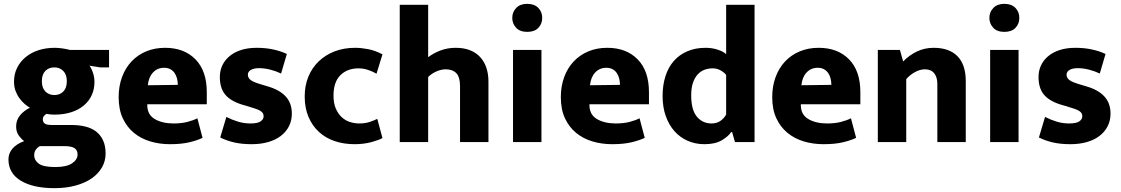

<svg xmlns="http://www.w3.org/2000/svg" viewBox="-20 -740 5838 1000"><path d="M53 -315Q53 -354 69 -386.5Q85 -419 113.5 -442.5Q142 -466 180.5 -478.5Q219 -491 265 -491Q282 -491 304 -488Q326 -485 344 -480H548V-389H502L446 -398Q457 -383 464.5 -360Q472 -337 472 -314Q472 -276 458 -245Q444 -214 417 -191Q390 -168 351 -155.5Q312 -143 263 -143Q252 -143 242 -144Q232 -145 222 -147Q215 -143 209 -136Q203 -129 203 -118Q203 -105 212.5 -97Q222 -89 251 -89H352Q391 -89 424 -81Q457 -73 480.5 -55Q504 -37 517 -8.5Q530 20 530 60Q530 99 511 132Q492 165 457.5 189Q423 213 373.5 226.5Q324 240 264 240Q152 240 88 201Q24 162 24 90Q24 58 45.5 33.5Q67 9 106 -5Q94 -13 79 -32.5Q64 -52 64 -81Q64 -115 84.5 -139.5Q105 -164 136 -179Q123 -186 108.5 -198.5Q94 -211 81.5 -228Q69 -245 61 -266.5Q53 -288 53 -315ZM188 21Q176 27 167 39Q158 51 158 69Q158 94 181.5 112Q205 130 268 130Q327 130 355.5 110.5Q384 91 384 65Q384 42 368 31.5Q352 21 314 21ZM328 -317Q328 -352 309.5 -370.5Q291 -389 263 -389Q234 -389 216 -370.5Q198 -352 198 -317Q198 -282 216.5 -263.5Q235 -245 263 -245Q292 -245 310 -263.5Q328 -282 328 -317Z M1057 -197H747V-193Q747 -143 786 -120Q825 -97 884 -97Q925 -97 956 -105Q987 -113 1008 -124L1035 -22Q1008 -9 966.5 1Q925 11 865 11Q811 11 762.5 -3.5Q714 -18 677.5 -48Q641 -78 619.5 -124Q598 -170 598 -234Q598 -291 615.5 -338.5Q633 -386 665 -420Q697 -454 741.5 -472.5Q786 -491 840 -491Q939 -491 998 -431Q1057 -371 1057 -260ZM906 -298Q906 -315 902 -331Q898 -347 889.5 -359.5Q881 -372 867.5 -379.5Q854 -387 835 -387Q800 -387 777 -362.5Q754 -338 750 -296Z M1444 -357Q1417 -370 1387 -377.5Q1357 -385 1329 -385Q1303 -385 1287 -376Q1271 -367 1271 -351Q1271 -334 1286.5 -322.5Q1302 -311 1348 -298L1378 -289Q1438 -271 1469 -236.5Q1500 -202 1500 -148Q1500 -112 1485 -82.5Q1470 -53 1442.5 -32Q1415 -11 1376.5 0Q1338 11 1291 11Q1240 11 1200.5 2Q1161 -7 1127 -24L1159 -131Q1188 -116 1219.5 -106.5Q1251 -97 1284 -97Q1322 -97 1337.5 -108Q1353 -119 1353 -134Q1353 -143 1349.5 -149.5Q1346 -156 1337 -162Q1328 -168 1311.5 -173.5Q1295 -179 1269 -187L1238 -196Q1179 -215 1152 -248.5Q1125 -282 1125 -339Q1125 -372 1138 -399.5Q1151 -427 1175.5 -447.5Q1200 -468 1235.5 -479.5Q1271 -491 1317 -491Q1363 -491 1402.5 -482.5Q1442 -474 1474 -459Z M1851 -97Q1883 -97 1907.5 -105.5Q1932 -114 1945 -121L1972 -21Q1955 -11 1915 0Q1875 11 1827 11Q1771 11 1723.5 -5Q1676 -21 1641.5 -52.5Q1607 -84 1587 -130.5Q1567 -177 1567 -238Q1567 -294 1586 -340.5Q1605 -387 1640 -420.5Q1675 -454 1723 -472.5Q1771 -491 1830 -491Q1861 -491 1897.5 -484Q1934 -477 1972 -457L1941 -356Q1921 -368 1896.5 -376Q1872 -384 1847 -384Q1789 -384 1753 -348.5Q1717 -313 1717 -242Q1717 -202 1729 -174.5Q1741 -147 1760 -129.5Q1779 -112 1803 -104.5Q1827 -97 1851 -97Z M2210 0H2062V-715H2210V-442Q2237 -463 2274 -477Q2311 -491 2353 -491Q2397 -491 2429 -478Q2461 -465 2482 -441.5Q2503 -418 2513.5 -386Q2524 -354 2524 -315V0H2376V-291Q2376 -339 2356.5 -359Q2337 -379 2302 -379Q2278 -379 2253 -368Q2228 -357 2210 -339Z M2652 0V-480H2800V0ZM2726 -574Q2688 -574 2668 -595.5Q2648 -617 2648 -647Q2648 -677 2668.5 -698.5Q2689 -720 2726 -720Q2763 -720 2783.5 -699Q2804 -678 2804 -647Q2804 -616 2784 -595Q2764 -574 2726 -574Z M3360 -197H3050V-193Q3050 -143 3089 -120Q3128 -97 3187 -97Q3228 -97 3259 -105Q3290 -113 3311 -124L3338 -22Q3311 -9 3269.5 1Q3228 11 3168 11Q3114 11 3065.5 -3.5Q3017 -18 2980.5 -48Q2944 -78 2922.5 -124Q2901 -170 2901 -234Q2901 -291 2918.5 -338.5Q2936 -386 2968 -420Q3000 -454 3044.5 -472.5Q3089 -491 3143 -491Q3242 -491 3301 -431Q3360 -371 3360 -260ZM3209 -298Q3209 -315 3205 -331Q3201 -347 3192.5 -359.5Q3184 -372 3170.5 -379.5Q3157 -387 3138 -387Q3103 -387 3080 -362.5Q3057 -338 3053 -296Z M3762 -715H3910V0H3808L3793 -52H3788Q3774 -30 3739.5 -9.5Q3705 11 3649 11Q3602 11 3562 -6.5Q3522 -24 3493 -56.5Q3464 -89 3447.5 -135.5Q3431 -182 3431 -240Q3431 -297 3446 -343.5Q3461 -390 3489.5 -422.5Q3518 -455 3560 -473Q3602 -491 3655 -491Q3688 -491 3717.5 -481.5Q3747 -472 3762 -458ZM3762 -350Q3753 -362 3734 -373Q3715 -384 3692 -384Q3669 -384 3649 -376.5Q3629 -369 3613.5 -352Q3598 -335 3589 -308.5Q3580 -282 3580 -243Q3580 -168 3609.5 -132.5Q3639 -97 3686 -97Q3715 -97 3734.5 -112Q3754 -127 3762 -144Z M4461 -197H4151V-193Q4151 -143 4190 -120Q4229 -97 4288 -97Q4329 -97 4360 -105Q4391 -113 4412 -124L4439 -22Q4412 -9 4370.5 1Q4329 11 4269 11Q4215 11 4166.5 -3.5Q4118 -18 4081.5 -48Q4045 -78 4023.5 -124Q4002 -170 4002 -234Q4002 -291 4019.5 -338.5Q4037 -386 4069 -420Q4101 -454 4145.5 -472.5Q4190 -491 4244 -491Q4343 -491 4402 -431Q4461 -371 4461 -260ZM4310 -298Q4310 -315 4306 -331Q4302 -347 4293.5 -359.5Q4285 -372 4271.5 -379.5Q4258 -387 4239 -387Q4204 -387 4181 -362.5Q4158 -338 4154 -296Z M4700 0H4552V-480H4667L4684 -420Q4716 -453 4756 -472Q4796 -491 4843 -491Q4924 -491 4967 -447Q5010 -403 5010 -318V0H4862V-303Q4862 -338 4845.5 -358.5Q4829 -379 4797 -379Q4773 -379 4746.5 -365Q4720 -351 4700 -328Z M5137 0V-480H5285V0ZM5211 -574Q5173 -574 5153 -595.5Q5133 -617 5133 -647Q5133 -677 5153.5 -698.5Q5174 -720 5211 -720Q5248 -720 5268.5 -699Q5289 -678 5289 -647Q5289 -616 5269 -595Q5249 -574 5211 -574Z M5708 -357Q5681 -370 5651 -377.5Q5621 -385 5593 -385Q5567 -385 5551 -376Q5535 -367 5535 -351Q5535 -334 5550.5 -322.5Q5566 -311 5612 -298L5642 -289Q5702 -271 5733 -236.5Q5764 -202 5764 -148Q5764 -112 5749 -82.5Q5734 -53 5706.5 -32Q5679 -11 5640.5 0Q5602 11 5555 11Q5504 11 5464.5 2Q5425 -7 5391 -24L5423 -131Q5452 -116 5483.5 -106.5Q5515 -97 5548 -97Q5586 -97 5601.5 -108Q5617 -119 5617 -134Q5617 -143 5613.5 -149.5Q5610 -156 5601 -162Q5592 -168 5575.5 -173.5Q5559 -179 5533 -187L5502 -196Q5443 -215 5416 -248.5Q5389 -282 5389 -339Q5389 -372 5402 -399.5Q5415 -427 5439.5 -447.5Q5464 -468 5499.5 -479.5Q5535 -491 5581 -491Q5627 -491 5666.5 -482.5Q5706 -474 5738 -459Z"/></svg>

Font: Mukta Malar ExtraBold
Style: Regular
Weight: 800
Designer: Aadarsh Rajan, Girish Dalvi, Yashodeep Gholap
Foundry: Ek Type
Version: Version 2.538;PS 1.000;hotconv 16.6.51;makeotf.lib2.5.65220;